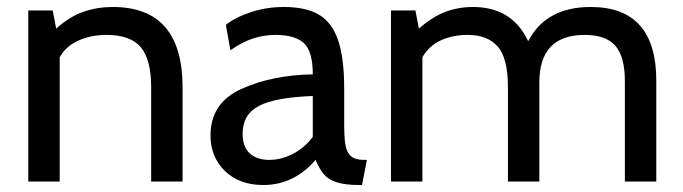

<svg xmlns="http://www.w3.org/2000/svg" viewBox="-20 -520 1956 550"><path d="M61 -490H131L141 -438Q180 -473 219.5 -486.5Q259 -500 303 -500Q503 -500 503 -270V0H413V-270Q413 -349 383.5 -384.5Q354 -420 285 -420Q241 -420 205 -404Q169 -388 151 -356V0H61Z M583 -132Q583 -225 671 -265Q759 -305 876 -307Q876 -373 850.5 -396.5Q825 -420 769 -420Q738 -420 707 -410.5Q676 -401 640 -376L627 -449Q657 -472 701 -486Q745 -500 793 -500Q856 -500 893.5 -478Q931 -456 948.5 -405Q966 -354 966 -265V-165Q966 -125 969.5 -104.5Q973 -84 985 -73Q997 -62 1022 -62H1031L1017 10H1010Q968 10 944 2Q920 -6 907.5 -21Q895 -36 884 -62Q822 10 734 10Q666 10 624.5 -30Q583 -70 583 -132ZM876 -128V-245Q768 -241 721.5 -216.5Q675 -192 675 -137Q675 -99 695.5 -80.5Q716 -62 751 -62Q787 -62 820.5 -80Q854 -98 876 -128Z M1860 -289V0H1770V-288Q1770 -357 1743 -388.5Q1716 -420 1655 -420Q1525 -420 1525 -284V0H1435V-270Q1435 -354 1405.5 -387Q1376 -420 1320 -420Q1276 -420 1242 -404Q1208 -388 1190 -356V0H1100V-490H1170L1180 -438Q1217 -471 1254.5 -485.5Q1292 -500 1335 -500Q1447 -500 1493 -402Q1544 -500 1672 -500Q1860 -500 1860 -289Z"/></svg>

Font: Cabin
Style: Regular
Weight: 400
Designer: Pablo Impallari
Foundry: Pablo Impallari. http://www.impallari.com Igino Marini. http://www.ikern.com
Version: Version 2.001